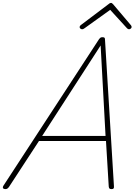

<svg xmlns="http://www.w3.org/2000/svg" viewBox="-62 -1292 929 1326"><path d="M-25 14Q-36 14 -40.5 8Q-45 2 -38 -10L623 -1023Q628 -1029 632 -1032Q636 -1035 646 -1035Q656 -1035 659.5 -1031.5Q663 -1028 663 -1020L725 -5Q726 6 722 10Q718 14 708 14Q698 14 694 10Q690 6 689 -4L670 -318H207L0 -1Q-6 7 -11.5 10.5Q-17 14 -25 14ZM229 -353H667L633 -978ZM505 -1090Q498 -1090 493 -1094.5Q488 -1099 488 -1105Q488 -1109 489.5 -1111.5Q491 -1114 495 -1118L687 -1263Q693 -1268 696.5 -1270Q700 -1272 704 -1272Q708 -1272 711 -1270Q714 -1268 719 -1263L842 -1118Q844 -1116 845.5 -1112.5Q847 -1109 847 -1106Q847 -1099 841 -1094.5Q835 -1090 829 -1090Q825 -1090 822 -1091.5Q819 -1093 815 -1097L699 -1224L522 -1097Q515 -1092 512 -1091Q509 -1090 505 -1090Z"/></svg>

Font: Playwrite CO Thin
Style: Regular
Weight: 250
Version: Version 1.002